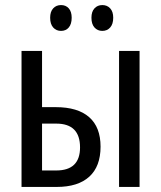

<svg xmlns="http://www.w3.org/2000/svg" viewBox="-20 -738 636 758"><path d="M65 -537H146V-315H200Q287 -315 332 -275.5Q377 -236 377 -159Q377 -81 332.5 -40.5Q288 0 204 0H65ZM450 -537H531V0H450ZM202 -65Q296 -65 296 -156Q296 -250 202 -250H146V-65ZM221 -718Q240 -718 251.5 -705Q263 -692 263 -668Q263 -643 251.5 -629.5Q240 -616 221 -616Q202 -616 190 -629.5Q178 -643 178 -668Q178 -692 190 -705Q202 -718 221 -718ZM384 -718Q403 -718 415 -705Q427 -692 427 -668Q427 -643 415 -629.5Q403 -616 384 -616Q365 -616 353 -629.5Q341 -643 341 -668Q341 -692 353 -705Q365 -718 384 -718Z"/></svg>

Font: Noto Sans UI Cond
Style: Regular
Weight: 400
Width: 3
Designer: Monotype Design Team
Foundry: Monotype Imaging Inc.
Version: Version 1.001